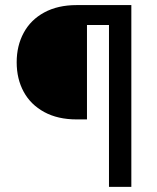

<svg xmlns="http://www.w3.org/2000/svg" viewBox="-20 -727 609 747"><path d="M318.4 -629.8V-262.4H278.3Q204.8 -262.4 152.1 -291.1Q99.4 -319.8 72.2 -369.8Q44.9 -419.9 44.9 -484.8Q44.9 -549 72.2 -599.4Q99.4 -649.9 152.1 -678.5Q204.8 -707.2 278.3 -707.2H488.3V-629.8ZM404 -707.2H491V0H404Z"/></svg>

Font: Pretendard Variable
Style: Regular
Weight: 400
Designer: Base glyphs from Inter by Rasmus Andersson; Hangul glyphs from Noto Sans CJK(Source Han Sans) by Jang Soo-young and Kang
Foundry: Kil Hyung-jin
Version: Version 1.100;FEAKit 1.0